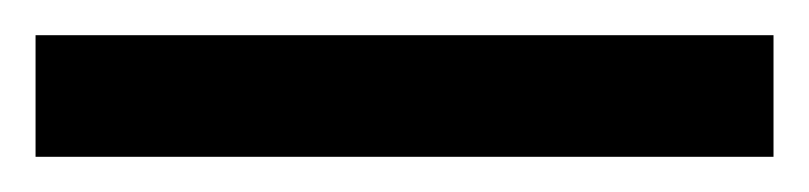

<svg xmlns="http://www.w3.org/2000/svg" viewBox="-22 70 455 108"><path d="M413.1 158.2H-2V89.8H413.1Z"/></svg>

Font: Noto Sans Devanagari UI
Style: Regular
Weight: 400
Designer: Monotype Design Team
Foundry: Monotype Imaging Inc.
Version: Version 1.06